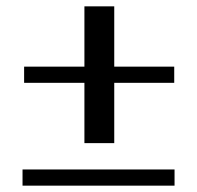

<svg xmlns="http://www.w3.org/2000/svg" viewBox="-20 -592 622 605"><path d="M246 -331H56V-382H246V-572H340V-382H529V-331H340V-141H246ZM51 -58H530V-7H51Z"/></svg>

Font: TavirajRegular
Style: Regular
Weight: 400
Designer: Katatrad Team
Foundry: CadsonDemak
Version: Version 1.001